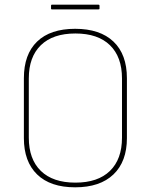

<svg xmlns="http://www.w3.org/2000/svg" viewBox="-20 -789 644 820"><path d="M301 11Q195 11 138.5 -44Q82 -99 82 -199V-455Q82 -557 138.5 -611.5Q195 -666 301 -666Q407 -666 464.5 -611.5Q522 -557 522 -455V-199Q522 -99 464.5 -44Q407 11 301 11ZM302 -9Q398 -9 449.5 -59Q501 -109 501 -201V-454Q501 -546 449.5 -596Q398 -646 302 -646Q206 -646 154.5 -596Q103 -546 103 -454V-201Q103 -109 154.5 -59Q206 -9 302 -9ZM201 -749Q198 -749 198 -752V-765Q198 -769 201 -769H401Q405 -769 405 -765V-752Q405 -749 401 -749Z"/></svg>

Font: Sofia Sans Semi Condensed Thin
Style: Regular
Weight: 250
Version: Version 4.100